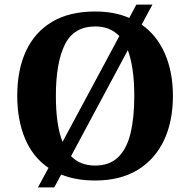

<svg xmlns="http://www.w3.org/2000/svg" viewBox="-20 -775 827 835"><path d="M191 -45Q123 -91 89 -172Q55 -253 55 -359Q55 -470 92.5 -552Q130 -634 205.5 -679.5Q281 -725 395 -725Q436 -725 473 -718Q510 -711 542 -697L573 -755H643L596 -668Q662 -622 697 -542Q732 -462 732 -358Q732 -247 693 -164.5Q654 -82 578.5 -36Q503 10 394 10Q352 10 315 3.5Q278 -3 246 -16L216 40H145ZM394 -55Q456 -55 493.5 -91Q531 -127 547.5 -194.5Q564 -262 564 -358Q564 -419 557 -469Q550 -519 536 -557L289 -96Q328 -55 394 -55ZM499 -618Q480 -638 454 -649Q428 -660 395 -660Q301 -660 262 -581Q223 -502 223 -358Q223 -296 230 -246Q237 -196 252 -158Z"/></svg>

Font: Noto Serif Myanmar
Style: Regular
Weight: 400
Designer: Ben Mitchell and the Monotype Design Team
Foundry: Monotype Imaging Inc.
Version: Version 2.106